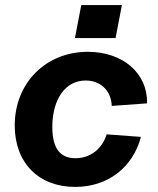

<svg xmlns="http://www.w3.org/2000/svg" viewBox="-20 -720 624 756"><path d="M276 16C404 16 503 -60 535 -181L400 -191C382 -133 335 -97 277 -97C216 -97 186 -137 186 -220C186 -330 238 -403 317 -403C376 -403 418 -363 420 -303L559 -313C562 -431 464 -516 326 -516C160 -516 38 -393 38 -226C38 -79 132 16 276 16ZM275 -570H435L460 -700H300Z"/></svg>

Font: Uncut Sans
Style: Bold Italic
Weight: 700
Italic angle: -11°
Designer: Kasper Nordkvist
Foundry: UNCUT.wtf
Version: Version 1.304;Glyphs 3.2 (3246)